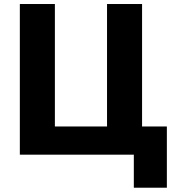

<svg xmlns="http://www.w3.org/2000/svg" viewBox="-20 -750 864 931"><path d="M76.2 0V-730.5H246.1V-136.7H499V-730.5H668.9V-136.7H789.1V160.2H628.9V0Z"/></svg>

Font: GenEi M Gothic v2 Heavy
Style: Regular
Weight: 800
Version: Version 2.0